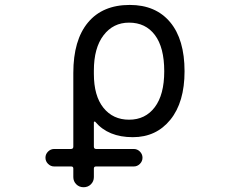

<svg xmlns="http://www.w3.org/2000/svg" viewBox="-20 -578 1040 794"><path d="M659.2 -283.2Q659.2 -381.8 620.6 -433.1Q582 -484.4 513.7 -484.4Q448.2 -484.4 408.2 -432.1Q368.2 -379.9 368.2 -286.1V-272.5Q368.2 -181.6 407.7 -132.3Q447.3 -83 513.7 -83Q581.1 -83 620.1 -134.8Q659.2 -186.5 659.2 -283.2ZM204.1 110.4Q189.5 110.4 178.7 99.6Q168 88.9 168 74.2Q168 59.6 178.7 48.8Q189.5 38.1 204.1 38.1H273.4Q283.2 38.1 283.2 28.3V-276.4Q283.2 -412.1 343.8 -484.9Q404.3 -557.6 516.6 -557.6Q624 -557.6 683.6 -486.3Q743.2 -415 743.2 -283.2Q743.2 -155.3 684.6 -83Q626 -10.7 529.3 -10.7Q427.7 -10.7 374 -74.2Q373 -76.2 370.6 -75.2Q368.2 -74.2 368.2 -72.3V28.3Q368.2 38.1 377.9 38.1H533.2Q547.9 38.1 558.6 48.8Q569.3 59.6 569.3 74.2Q569.3 88.9 558.6 99.6Q547.9 110.4 533.2 110.4H377Q368.2 110.4 368.2 119.1V154.3Q368.2 171.9 356 184.1Q343.8 196.3 325.7 196.3Q307.6 196.3 295.4 184.1Q283.2 171.9 283.2 154.3V119.1Q283.2 110.4 274.4 110.4Z"/></svg>

Font: Rounded-X Mgen+ 2m regular
Style: Regular
Weight: 400
Designer: [Source Han Sans]
Ryoko NISHIZUKA  (kana & ideographs); Paul D. Hunt (Latin, Greek & Cyrillic); Wenlong ZHANG  (bopomofo
Version: Version 1.059.20150602